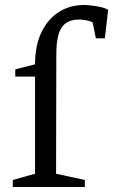

<svg xmlns="http://www.w3.org/2000/svg" viewBox="-20 -747 452 767"><path d="M31 0V-28L120 -53V-441H41V-470L120 -490Q120 -565 145.5 -618Q171 -671 215 -699Q259 -727 315 -727Q331 -727 350 -724.5Q369 -722 385.5 -718Q402 -714 412 -708L399 -594H363L350 -658Q337 -664 322.5 -666.5Q308 -669 297 -669Q261 -669 241 -653Q221 -637 213 -606Q205 -575 205 -530L204 -53L319 -28V0Z"/></svg>

Font: Manuale
Style: Regular
Weight: 400
Designer: Eduardo Tunni / Pablo Cosgaya
Foundry: Eduardo Tunni / Pablo Cosgaya
Version: Version 1.002